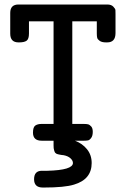

<svg xmlns="http://www.w3.org/2000/svg" viewBox="-20 -631 565 861"><path d="M25.9 -480V-573.2Q25.9 -611.3 64 -610.8H460.9Q479 -610.8 488 -601.3Q497.1 -591.8 497.6 -585.9Q498 -580.1 498 -567.9V-482.9Q498 -440.9 460.9 -440.9H455.1Q437 -440.9 427.5 -447.5Q418 -454.1 416 -460.9Q414.1 -467.8 414.1 -481V-535.2H304.2V-75.2H356Q368.2 -75.2 375 -73.5Q381.8 -71.8 388.9 -64Q396 -56.2 396 -40Q396 -22 388.9 -12.5Q381.8 -2.9 375 -1.5Q368.2 0 356.9 0H315.9Q349.1 12.2 370.1 38.1Q391.1 64 391.1 100.1Q391.1 173.3 312 196.8Q270 210 175.8 210H171.9Q132.8 210 132.8 172.9Q132.8 134.8 168 134.8H192.9Q306.6 131.8 307.1 100.1Q307.1 88.9 296.1 78.9Q285.2 68.8 265.1 64.9Q263.2 64.9 256.6 64Q250 63 248 62.5Q246.1 62 241 61Q235.8 60.1 234.4 59.1Q232.9 58.1 229.5 55.7Q226.1 53.2 225.1 50Q224.1 46.9 222.7 43Q221.2 39.1 220.7 33.4Q220.2 27.8 220.2 21V0H167Q127.9 0 127.9 -36.1Q127.9 -61 138.4 -68.1Q148.9 -75.2 166 -75.2H220.2V-535.2H109.9V-481Q109.9 -456.1 99.4 -448.5Q88.9 -440.9 65.9 -440.9H63Q25.9 -440.9 25.9 -480Z"/></svg>

Font: CMU Typewriter Text
Style: Bold
Weight: 700
Version: Version 0.7.0